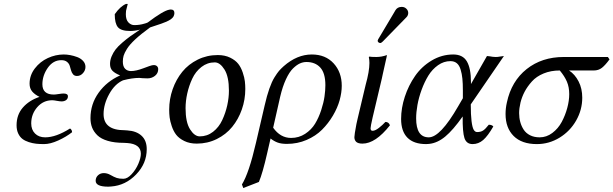

<svg xmlns="http://www.w3.org/2000/svg" viewBox="-20 -718 3109 973"><path d="M138.2 -92.8Q138.2 -60.5 157.5 -41.3Q176.8 -22 209 -22Q263.7 -22 335 -66.9Q345.2 -60.1 345.2 -47.9Q315.4 -24.4 275.1 -6.1Q234.9 12.2 203.1 12.2Q181.2 12.2 163.1 10.3Q145 8.3 126 2.2Q106.9 -3.9 93.8 -13.9Q80.6 -23.9 72.3 -41.5Q64 -59.1 64 -83Q64 -136.2 95.5 -172.6Q127 -209 180.2 -227.1Q156.2 -238.8 143.1 -254.4Q129.9 -270 129.9 -293.9Q129.9 -336.4 156.5 -371.1Q183.1 -405.8 222.4 -423.8Q261.7 -441.9 303.2 -441.9Q318.4 -441.9 335.9 -438.7Q353.5 -435.5 371.6 -428.7Q389.6 -421.9 401.4 -408.9Q413.1 -396 413.1 -378.9Q413.1 -361.3 400.4 -347.2Q387.7 -333 370.1 -333Q357.4 -333 350.3 -341.3Q343.3 -349.6 340.1 -361.3Q336.9 -373 333.3 -384.8Q329.6 -396.5 319.1 -404.8Q308.6 -413.1 291 -413.1Q249 -413.1 221.9 -374Q194.8 -335 194.8 -291Q194.8 -238.8 252.9 -238.8Q260.7 -238.8 277.3 -241.5Q293.9 -244.1 301.8 -244.1Q324.2 -244.1 324.2 -230Q324.2 -217.3 314.9 -210.7Q305.7 -204.1 292 -204.1Q283.7 -204.1 268.1 -207Q252.4 -210 245.1 -210Q199.2 -210 168.7 -174.8Q138.2 -139.6 138.2 -92.8Z M693.8 61Q693.8 11.7 624.5 6.8Q618.7 5.9 607.4 5.9Q560.1 5.9 526.1 -4.2Q492.2 -14.2 473.6 -32.2Q455.1 -50.3 446.8 -71.5Q438.5 -92.8 438.5 -119.1Q438.5 -190.4 479.7 -248Q521 -305.7 588.9 -335.9Q563 -346.2 550.3 -358.9Q537.6 -371.6 537.6 -394Q537.6 -413.6 545.7 -432.6Q553.7 -451.7 565.7 -467.3Q577.6 -482.9 598.9 -501.2Q620.1 -519.5 639.6 -533.7Q659.2 -547.9 689.5 -567.9Q664.1 -561 639.6 -561Q593.8 -561 577.6 -580.1Q561.5 -599.1 561.5 -646Q588.9 -685.5 618.7 -698.2H627.4L618.7 -663.1Q617.7 -654.3 617.7 -646Q617.7 -618.2 630.6 -604.5Q643.6 -590.8 660.6 -590.8Q687.5 -590.8 711.4 -598.1Q720.2 -600.1 728.5 -604Q808.1 -664.1 837.9 -668.9Q839.8 -669.9 844.7 -669.9Q863.8 -669.9 863.8 -651.9Q863.8 -647 862.8 -644Q859.9 -626.5 834 -613.3Q808.1 -600.1 740.7 -579.1Q694.8 -545.9 665.5 -518.6Q636.2 -491.2 623.3 -470.2Q610.4 -449.2 606.4 -435.5Q602.5 -421.9 602.5 -405.8Q602.5 -381.3 614 -369.6Q625.5 -357.9 643.6 -357.9Q669.4 -357.9 706.8 -372.1Q744.1 -386.2 750.5 -387.2Q753.4 -388.2 759.8 -388.2Q769.5 -388.2 775.6 -382.6Q781.7 -377 781.7 -367.2Q781.7 -346.7 765.4 -333.7Q749 -320.8 727.5 -320.8Q723.1 -320.8 714.1 -321.3Q705.1 -321.8 700.7 -321.8Q693.4 -323.2 686.5 -323.2Q649.9 -323.2 603.5 -311Q561.5 -292.5 533.2 -241Q504.9 -189.5 504.9 -140.1Q504.9 -58.1 610.8 -58.1Q620.6 -58.1 625.5 -57.1Q671.4 -54.2 697.5 -30Q723.6 -5.9 723.6 38.1Q723.6 110.4 669.9 166Q616.2 221.7 543.5 227.1Q538.6 228 528.8 228Q464.8 228 464.8 198.2Q464.8 181.2 476.8 170.2Q488.8 159.2 505.9 159.2Q522.9 159.2 538.6 168Q559.1 179.7 571.8 183.8Q584.5 188 605.5 188Q625.5 188 647 164.8Q668.5 141.6 681.2 111.8Q693.8 82 693.8 61Z M1068.4 -401.9Q1030.8 -401.9 1001 -378.7Q971.2 -355.5 954.3 -319.3Q937.5 -283.2 929 -244.6Q920.4 -206.1 920.4 -169.9Q920.4 -98.6 943.1 -62.7Q965.8 -26.9 992.2 -26.9Q1029.8 -26.9 1059.6 -50Q1089.4 -73.2 1106.2 -109.4Q1123 -145.5 1131.6 -184.1Q1140.1 -222.7 1140.1 -258.8Q1140.1 -330.1 1117.4 -366Q1094.7 -401.9 1068.4 -401.9ZM977.1 9.8Q940.9 9.8 914.1 -3.4Q887.2 -16.6 873 -34.9Q858.9 -53.2 850.3 -78.9Q841.8 -104.5 839.6 -123.3Q837.4 -142.1 837.4 -162.1Q837.4 -215.8 855 -265.9Q872.6 -315.9 903.8 -354.2Q935.1 -392.6 981.9 -415.8Q1028.8 -439 1083.5 -439Q1119.6 -439 1146.5 -425.8Q1173.3 -412.6 1187.5 -394.3Q1201.7 -376 1210.2 -350.3Q1218.8 -324.7 1220.9 -305.9Q1223.1 -287.1 1223.1 -267.1Q1223.1 -213.4 1205.6 -163.3Q1188 -113.3 1156.7 -75Q1125.5 -36.6 1078.6 -13.4Q1031.7 9.8 977.1 9.8Z M1628.9 -286.1Q1628.9 -347.2 1603.3 -375.5Q1577.6 -403.8 1533.2 -403.8Q1516.1 -403.8 1499.8 -396.5Q1483.4 -389.2 1464.8 -371.1Q1446.3 -353 1429.2 -316.4Q1412.1 -279.8 1399.9 -228L1364.3 -70.8Q1400.9 -19 1455.1 -19Q1494.6 -19 1526.4 -39.8Q1558.1 -60.5 1576.7 -91.1Q1595.2 -121.6 1607.7 -159.7Q1620.1 -197.8 1624.5 -229Q1628.9 -260.3 1628.9 -286.1ZM1292 204.1 1212.9 234.9 1206.1 216.8Q1241.7 159.2 1276.9 6.8L1321.3 -184.1Q1332.5 -233.4 1345 -268.8Q1357.4 -304.2 1371.1 -326.2Q1384.8 -348.1 1394 -358.9Q1403.3 -369.6 1418 -382.8Q1485.4 -441.9 1560.1 -441.9Q1629.4 -441.9 1670.7 -397Q1711.9 -352.1 1711.9 -283.2Q1711.9 -249 1701.2 -210.2Q1690.4 -171.4 1667.2 -132.1Q1644 -92.8 1612.1 -60.8Q1580.1 -28.8 1533.7 -8.8Q1487.3 11.2 1434.1 11.2Q1405.8 11.2 1387.5 4.6Q1369.1 -2 1351.1 -16.1Q1349.6 -10.3 1342.5 21Q1335.4 52.2 1334 58.1Q1311 159.7 1292 204.1Z M1868.2 -122.1Q1857.9 -76.7 1857.9 -67.9Q1857.9 -55.2 1868.2 -55.2Q1881.3 -55.2 1900.1 -69.8Q1918.9 -84.5 1933.1 -100.1Q1950.2 -100.1 1956.1 -83Q1882.8 9.8 1816.9 9.8Q1795.4 9.8 1785.2 1Q1775.9 -8.3 1775.9 -22.9Q1775.9 -34.7 1786.1 -88.9L1792 -115.2L1833 -288.1Q1852.1 -356.4 1852.1 -398.9Q1852.1 -414.6 1849.1 -429.2Q1849.6 -429.7 1850.6 -430.2Q1851.6 -430.7 1852.1 -431.2Q1859.9 -429.2 1887.2 -429.2Q1914.1 -429.2 1940.9 -439Q1939 -431.2 1939 -428.2Q1931.6 -397.9 1919.9 -342.8Q1916 -327.6 1915 -319.8ZM1983.9 -666Q1994.1 -683.1 2016.1 -683.1Q2029.8 -683.1 2039.3 -673.8Q2048.8 -664.6 2048.8 -651.9Q2048.8 -647 2047.9 -645Q2045.9 -635.7 2039.1 -629.9L1919.9 -507.8Q1912.1 -500 1907.2 -500Q1901.9 -500 1897.9 -503.4Q1894 -506.8 1894 -511.2V-513.2L1895 -514.2Q1895 -514.6 1895.5 -515.9Q1896 -517.1 1896 -518.1Q1897.9 -522 1898.9 -522.9L1972.2 -646Q1974.1 -648.9 1983.9 -666Z M2301.8 -179.2 2325.7 -220.2V-259.8Q2325.7 -294.9 2323.2 -319.6Q2320.8 -344.2 2314.2 -365.7Q2307.6 -387.2 2294.9 -397.7Q2282.2 -408.2 2262.7 -408.2Q2229 -408.2 2199.7 -387.5Q2170.4 -366.7 2150.6 -334.5Q2130.9 -302.2 2116.5 -262.7Q2102.1 -223.1 2095.5 -186Q2088.9 -148.9 2088.9 -118.2Q2088.9 -22 2152.8 -22Q2211.4 -22 2301.8 -179.2ZM2276.9 -441.9Q2325.7 -441.9 2346.2 -406.5Q2366.7 -371.1 2366.7 -301.8V-292L2447.8 -434.1Q2452.6 -434.1 2463.4 -432.4Q2474.1 -430.7 2476.6 -430.2L2491.7 -429.2Q2499.5 -428.7 2513.9 -431.4Q2528.3 -434.1 2533.7 -434.1L2365.7 -189Q2365.7 -136.2 2369.6 -104.5Q2373.5 -72.8 2380.4 -60.8Q2387.2 -48.8 2397.9 -48.8Q2416 -48.8 2428 -56.4Q2439.9 -64 2457 -85.9Q2472.7 -85.9 2480 -77.1Q2452.6 -29.3 2428.7 -8.5Q2404.8 12.2 2375 12.2Q2343.8 12.2 2333.7 -18.3Q2323.7 -48.8 2324.7 -127.9Q2275.9 -58.6 2236.3 -25.9Q2196.8 6.8 2154.8 11.2Q2149.9 12.2 2139.6 12.2Q2076.7 12.2 2044.7 -20.3Q2012.7 -52.7 2012.7 -115.2Q2012.7 -170.4 2031.5 -227.8Q2050.3 -285.2 2083.5 -333Q2116.7 -380.9 2167.7 -411.4Q2218.8 -441.9 2276.9 -441.9Z M2714.8 -22Q2749.5 -22 2779.1 -44.2Q2808.6 -66.4 2826.7 -100.1Q2844.7 -133.8 2854.7 -170.9Q2864.7 -208 2864.7 -241.2Q2864.7 -276.4 2853 -304Q2841.3 -331.5 2816.9 -360.8Q2771.5 -360.8 2734.9 -345.7Q2698.2 -330.6 2675.5 -305.2Q2652.8 -279.8 2638.9 -253.7Q2625 -227.5 2617.7 -198.2Q2610.8 -168.9 2610.8 -145Q2610.8 -121.1 2616.5 -100.1Q2622.1 -79.1 2633.8 -61Q2645.5 -43 2666.3 -32.5Q2687 -22 2714.8 -22ZM2988.8 -360.8H2863.8Q2893.6 -341.3 2912.1 -305.4Q2930.7 -269.5 2930.7 -223.1Q2930.7 -161.6 2899.9 -107.4Q2869.1 -53.2 2815.9 -20.5Q2762.7 12.2 2700.7 12.2Q2624 12.2 2583 -28.8Q2542 -69.8 2542 -140.1Q2542 -169.9 2548.8 -199.2Q2571.8 -306.6 2648.9 -367.9Q2726.1 -429.2 2836.9 -429.2H3060.5L3068.8 -417Q3047.4 -387.7 3030.3 -374.3Q3013.2 -360.8 2988.8 -360.8Z"/></svg>

Font: Common Serif
Style: Italic
Weight: 400
Italic angle: -12°
Designer: Philipp H. Poll, Khaled Hosny
Foundry: Stefan Peev, Context Ltd.
Version: Version 1.026